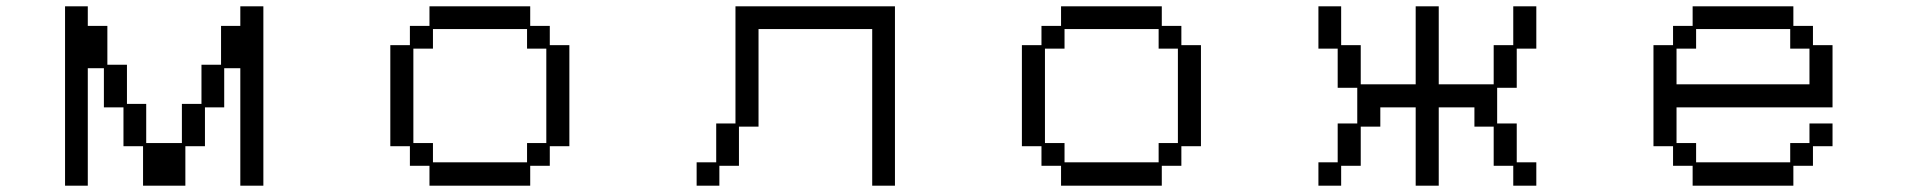

<svg xmlns="http://www.w3.org/2000/svg" viewBox="-20 -560 6040 608"><path d="M186 -540H258V-478H320V-355H382V-231H443V-107H556V-231H618V-355H680V-478H741V-540H814V28H741V-344H690V-220H629V-97H567V28H433V-97H371V-220H309V-344H258V28H186Z M1216 -417H1278V-478H1340V-540H1659V-478H1721V-417H1783V-97H1721V-35H1659V28H1340V-35H1278V-97H1216ZM1351 -107V-46H1649V-107H1710V-406H1649V-468H1351V-406H1289V-107Z M2186 -46H2248V-169H2309V-540H2814V28H2742V-468H2382V-159H2320V-35H2258V28H2186Z M3216 -417H3278V-478H3340V-540H3659V-478H3721V-417H3783V-97H3721V-35H3659V28H3340V-35H3278V-97H3216ZM3351 -107V-46H3649V-107H3710V-406H3649V-468H3351V-406H3289V-107Z M4155 -46H4216V-169H4278V-282H4216V-406H4155V-540H4227V-417H4289V-293H4463V-540H4536V-293H4710V-417H4772V-540H4845V-406H4783V-282H4721V-169H4783V-46H4845V28H4772V-35H4710V-159H4649V-220H4536V28H4463V-220H4351V-159H4289V-35H4227V28H4155Z M5216 -417H5278V-478H5340V-540H5659V-478H5721V-417H5783V-220H5289V-107H5351V-46H5649V-107H5710V-169H5783V-97H5721V-35H5659V28H5340V-35H5278V-97H5216ZM5710 -293V-406H5649V-468H5351V-406H5289V-293Z"/></svg>

Font: DotGothic16
Style: Regular
Weight: 400
Designer: Fontworks Inc.
Foundry: Fontworks Inc.
Version: Version 1.100